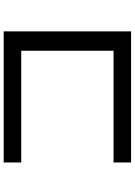

<svg xmlns="http://www.w3.org/2000/svg" viewBox="135 -880 730 1040"><g transform="rotate(-90 500.0 -360.0)"><path d="M140 -705H850V-15H140V-110H745V-610H140Z"/></g></svg>

Font: Mplus 1p Medium
Style: Regular
Weight: 500
Version: Version 1.061